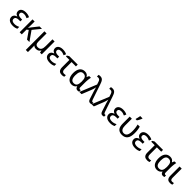

<svg xmlns="http://www.w3.org/2000/svg" viewBox="628 -3091 5656 5656"><g transform="rotate(45 3456.5 -263.0)"><path d="M326.2 -315.9V-241.2H263.2Q195.8 -241.2 163.3 -219Q130.9 -196.8 130.9 -150.9Q130.9 -126 140.9 -109.1Q150.9 -92.3 168 -82Q185.1 -71.8 208.5 -67.4Q231.9 -63 258.8 -63Q283.7 -63 306.2 -66.7Q328.6 -70.3 348.4 -76.2Q368.2 -82 385.5 -89.6Q402.8 -97.2 418 -105V-26.9Q389.2 -10.3 350.6 -0.2Q312 9.8 258.8 9.8Q203.6 9.8 163.1 -2.2Q122.6 -14.2 96.2 -35.2Q69.8 -56.2 56.9 -84.7Q43.9 -113.3 43.9 -146Q43.9 -176.3 53.2 -197.8Q62.5 -219.2 77.9 -234.4Q93.3 -249.5 113.3 -259.5Q133.3 -269.5 154.8 -276.9V-282.2Q133.8 -289.1 116.7 -299.6Q99.6 -310.1 87.2 -325.2Q74.7 -340.3 67.9 -359.9Q61 -379.4 61 -403.8Q61 -438 75.2 -464.6Q89.4 -491.2 115 -509.3Q140.6 -527.3 175.8 -536.6Q210.9 -545.9 252.9 -545.9Q278.8 -545.9 300.8 -543.7Q322.8 -541.5 342.8 -536.9Q362.8 -532.2 381.6 -525.4Q400.4 -518.6 419.9 -508.8L389.2 -437Q352.5 -453.6 321 -462.9Q289.6 -472.2 254.9 -472.2Q202.1 -472.2 174.1 -453.4Q146 -434.6 146 -397Q146 -375 155.5 -359.4Q165 -343.8 182.6 -334.2Q200.2 -324.7 224.6 -320.3Q249 -315.9 278.8 -315.9Z M845.2 0 679.2 -238.8 626 -199.2V0H538.1V-536.1H626V-398.9Q626 -369.6 624.8 -344.7Q623.5 -319.8 622.1 -301.3Q620.1 -279.8 618.2 -262.2L682.1 -348.1L832 -536.1H932.1L736.3 -296.9L945.3 0Z M1123 -190.9Q1123 -127.4 1148.9 -95.7Q1174.8 -64 1229 -64Q1269 -64 1295.9 -76.7Q1322.8 -89.4 1339.1 -114Q1355.5 -138.7 1362.3 -174.8Q1369.1 -210.9 1369.1 -257.8V-536.1H1458V0H1386.2L1373 -71.8H1368.2Q1344.7 -31.2 1309.6 -10.7Q1274.4 9.8 1224.1 9.8Q1189 9.8 1163.1 -1.5Q1137.2 -12.7 1120.1 -33.2Q1120.6 -14.6 1121.6 4.9Q1122.6 22 1122.8 42.7Q1123 63.5 1123 84V240.2H1034.2V-536.1H1123Z M1869.6 -315.9V-241.2H1806.6Q1739.3 -241.2 1706.8 -219Q1674.3 -196.8 1674.3 -150.9Q1674.3 -126 1684.3 -109.1Q1694.3 -92.3 1711.4 -82Q1728.5 -71.8 1752 -67.4Q1775.4 -63 1802.2 -63Q1827.1 -63 1849.6 -66.7Q1872.1 -70.3 1891.8 -76.2Q1911.6 -82 1929 -89.6Q1946.3 -97.2 1961.4 -105V-26.9Q1932.6 -10.3 1894 -0.2Q1855.5 9.8 1802.2 9.8Q1747.1 9.8 1706.5 -2.2Q1666 -14.2 1639.6 -35.2Q1613.3 -56.2 1600.3 -84.7Q1587.4 -113.3 1587.4 -146Q1587.4 -176.3 1596.7 -197.8Q1606 -219.2 1621.3 -234.4Q1636.7 -249.5 1656.7 -259.5Q1676.8 -269.5 1698.2 -276.9V-282.2Q1677.2 -289.1 1660.2 -299.6Q1643.1 -310.1 1630.6 -325.2Q1618.2 -340.3 1611.3 -359.9Q1604.5 -379.4 1604.5 -403.8Q1604.5 -438 1618.7 -464.6Q1632.8 -491.2 1658.4 -509.3Q1684.1 -527.3 1719.2 -536.6Q1754.4 -545.9 1796.4 -545.9Q1822.3 -545.9 1844.2 -543.7Q1866.2 -541.5 1886.2 -536.9Q1906.2 -532.2 1925 -525.4Q1943.8 -518.6 1963.4 -508.8L1932.6 -437Q1896 -453.6 1864.5 -462.9Q1833 -472.2 1798.3 -472.2Q1745.6 -472.2 1717.5 -453.4Q1689.5 -434.6 1689.5 -397Q1689.5 -375 1699 -359.4Q1708.5 -343.8 1726.1 -334.2Q1743.7 -324.7 1768.1 -320.3Q1792.5 -315.9 1822.3 -315.9Z M2421.4 -536.1V-460.9H2239.7V-165Q2239.7 -136.2 2245.8 -116.2Q2252 -96.2 2262.9 -83.7Q2273.9 -71.3 2289.1 -65.7Q2304.2 -60.1 2321.8 -60.1Q2330.6 -60.1 2340.8 -60.8Q2351.1 -61.5 2360.8 -63Q2370.6 -64.5 2379.4 -66.2Q2388.2 -67.9 2394.5 -69.8V-3.9Q2388.2 -1 2378.7 2Q2369.1 4.9 2357.9 7.6Q2346.7 10.3 2333.7 11.7Q2320.8 13.2 2307.6 13.2Q2276.4 13.2 2247.8 6.1Q2219.2 -1 2197.5 -19.8Q2175.8 -38.6 2163.1 -71.3Q2150.4 -104 2150.4 -154.8V-460.9H2005.4V-497.1L2070.8 -536.1Z M2721.7 -64Q2758.8 -64 2784.4 -75.4Q2810.1 -86.9 2825.9 -110.8Q2841.8 -134.8 2849.4 -171.9Q2856.9 -209 2857.9 -259.8V-267.1Q2857.9 -316.4 2851.3 -354.7Q2844.7 -393.1 2828.9 -419.2Q2813 -445.3 2786.6 -458.7Q2760.3 -472.2 2720.7 -472.2Q2654.8 -472.2 2623.8 -418.9Q2592.8 -365.7 2592.8 -266.1Q2592.8 -164.1 2623.8 -114Q2654.8 -64 2721.7 -64ZM2704.6 9.8Q2659.2 9.8 2621.6 -7.8Q2584 -25.4 2557.1 -60.3Q2530.3 -95.2 2515.6 -147Q2501 -198.7 2501 -267.1Q2501 -335.9 2515.9 -387.9Q2530.8 -439.9 2558.3 -475.1Q2585.9 -510.3 2625.5 -528.1Q2665 -545.9 2713.9 -545.9Q2768.6 -545.9 2803.7 -525.6Q2838.9 -505.4 2862.8 -463.9H2868.7Q2873.5 -481 2881.6 -501Q2889.6 -521 2901.9 -536.1H2971.7Q2966.3 -520 2961.7 -494.6Q2957 -469.2 2953.9 -439.7Q2950.7 -410.2 2948.7 -379.4Q2946.8 -348.6 2946.8 -321.8V-117.2Q2946.8 -87.9 2959 -75.4Q2971.2 -63 2987.8 -63Q2994.6 -63 3003.7 -64.7Q3012.7 -66.4 3016.6 -67.9V-2.9Q3009.3 1.5 2993.4 5.6Q2977.5 9.8 2960.9 9.8Q2942.4 9.8 2927 5.9Q2911.6 2 2899.4 -7.6Q2887.2 -17.1 2878.4 -32.7Q2869.6 -48.3 2863.8 -71.8H2857.9Q2847.2 -55.2 2832.8 -40.3Q2818.4 -25.4 2799.6 -14.2Q2780.8 -2.9 2757.3 3.4Q2733.9 9.8 2704.6 9.8Z M3024.9 0 3239.7 -524.9 3213.9 -603Q3207.5 -623 3200 -639.4Q3192.4 -655.8 3181.9 -667.7Q3171.4 -679.7 3156.5 -686.3Q3141.6 -692.9 3120.6 -692.9Q3104 -692.9 3091.8 -691.2Q3079.6 -689.5 3069.8 -687V-757.8Q3082.5 -761.2 3098.6 -763.7Q3114.7 -766.1 3131.8 -766.1Q3168 -766.1 3193.6 -755.9Q3219.2 -745.6 3238.5 -723.9Q3257.8 -702.1 3273.2 -669.2Q3288.6 -636.2 3303.7 -590.8L3463.9 -117.2Q3472.7 -90.8 3483.9 -76.9Q3495.1 -63 3513.7 -63Q3520.5 -63 3529.8 -64.7Q3539.1 -66.4 3543 -67.9V-2.9Q3531.7 2.9 3518.3 6.3Q3504.9 9.8 3486.8 9.8Q3467.8 9.8 3453.4 5.6Q3439 1.5 3427.5 -8.3Q3416 -18.1 3407 -33.7Q3397.9 -49.3 3390.6 -71.8L3324.7 -275.9Q3319.3 -292 3312.3 -314.9Q3305.2 -337.9 3298.6 -361.6Q3292 -385.3 3286.6 -406.5Q3281.2 -427.7 3278.8 -439.9H3275.9Q3269.5 -402.3 3256.6 -360.8Q3243.7 -319.3 3228.5 -280.8L3116.7 0Z M3536.1 0 3751 -524.9 3725.1 -603Q3718.8 -623 3711.2 -639.4Q3703.6 -655.8 3693.1 -667.7Q3682.6 -679.7 3667.7 -686.3Q3652.8 -692.9 3631.8 -692.9Q3615.2 -692.9 3603 -691.2Q3590.8 -689.5 3581.1 -687V-757.8Q3593.8 -761.2 3609.9 -763.7Q3626 -766.1 3643.1 -766.1Q3679.2 -766.1 3704.8 -755.9Q3730.5 -745.6 3749.8 -723.9Q3769 -702.1 3784.4 -669.2Q3799.8 -636.2 3814.9 -590.8L3975.1 -117.2Q3983.9 -90.8 3995.1 -76.9Q4006.3 -63 4024.9 -63Q4031.7 -63 4041 -64.7Q4050.3 -66.4 4054.2 -67.9V-2.9Q4043 2.9 4029.5 6.3Q4016.1 9.8 3998 9.8Q3979 9.8 3964.6 5.6Q3950.2 1.5 3938.7 -8.3Q3927.2 -18.1 3918.2 -33.7Q3909.2 -49.3 3901.9 -71.8L3835.9 -275.9Q3830.6 -292 3823.5 -314.9Q3816.4 -337.9 3809.8 -361.6Q3803.2 -385.3 3797.9 -406.5Q3792.5 -427.7 3790 -439.9H3787.1Q3780.8 -402.3 3767.8 -360.8Q3754.9 -319.3 3739.7 -280.8L3627.9 0Z M4380.4 -315.9V-241.2H4317.4Q4250 -241.2 4217.5 -219Q4185.1 -196.8 4185.1 -150.9Q4185.1 -126 4195.1 -109.1Q4205.1 -92.3 4222.2 -82Q4239.3 -71.8 4262.7 -67.4Q4286.1 -63 4313 -63Q4337.9 -63 4360.4 -66.7Q4382.8 -70.3 4402.6 -76.2Q4422.4 -82 4439.7 -89.6Q4457 -97.2 4472.2 -105V-26.9Q4443.4 -10.3 4404.8 -0.2Q4366.2 9.8 4313 9.8Q4257.8 9.8 4217.3 -2.2Q4176.8 -14.2 4150.4 -35.2Q4124 -56.2 4111.1 -84.7Q4098.1 -113.3 4098.1 -146Q4098.1 -176.3 4107.4 -197.8Q4116.7 -219.2 4132.1 -234.4Q4147.5 -249.5 4167.5 -259.5Q4187.5 -269.5 4209 -276.9V-282.2Q4188 -289.1 4170.9 -299.6Q4153.8 -310.1 4141.4 -325.2Q4128.9 -340.3 4122.1 -359.9Q4115.2 -379.4 4115.2 -403.8Q4115.2 -438 4129.4 -464.6Q4143.6 -491.2 4169.2 -509.3Q4194.8 -527.3 4230 -536.6Q4265.1 -545.9 4307.1 -545.9Q4333 -545.9 4355 -543.7Q4377 -541.5 4397 -536.9Q4417 -532.2 4435.8 -525.4Q4454.6 -518.6 4474.1 -508.8L4443.4 -437Q4406.7 -453.6 4375.2 -462.9Q4343.8 -472.2 4309.1 -472.2Q4256.3 -472.2 4228.3 -453.4Q4200.2 -434.6 4200.2 -397Q4200.2 -375 4209.7 -359.4Q4219.2 -343.8 4236.8 -334.2Q4254.4 -324.7 4278.8 -320.3Q4303.2 -315.9 4333 -315.9Z M4802.2 9.8Q4739.3 9.8 4697.8 -9.8Q4656.2 -29.3 4631.8 -63.5Q4607.4 -97.7 4597.4 -143.8Q4587.4 -189.9 4587.4 -243.2V-536.1H4676.3V-248Q4676.3 -206.1 4684.1 -171.9Q4691.9 -137.7 4708 -113.5Q4724.1 -89.4 4749 -76.2Q4773.9 -63 4808.1 -63Q4879.4 -63 4913.8 -119.6Q4948.2 -176.3 4948.2 -296.9Q4948.2 -331.5 4946 -362.1Q4943.8 -392.6 4939.9 -421.1Q4936 -449.7 4930.4 -478Q4924.8 -506.3 4917.5 -536.1H5006.3Q5013.7 -506.3 5019.5 -478.5Q5025.4 -450.7 5029.3 -421.6Q5033.2 -392.6 5035.2 -361.1Q5037.1 -329.6 5037.1 -293Q5037.1 -137.2 4977.5 -63.7Q4918 9.8 4802.2 9.8ZM4761.2 -619.1Q4766.1 -633.8 4771 -652.6Q4775.9 -671.4 4780.5 -691.2Q4785.2 -710.9 4789.1 -730.5Q4793 -750 4794.9 -766.1H4892.1V-755.9Q4889.2 -744.1 4881.1 -725.1Q4873 -706.1 4862.1 -684.8Q4851.1 -663.6 4838.4 -642.6Q4825.7 -621.6 4814 -606H4761.2Z M5423.3 -315.9V-241.2H5360.4Q5293 -241.2 5260.5 -219Q5228 -196.8 5228 -150.9Q5228 -126 5238 -109.1Q5248 -92.3 5265.1 -82Q5282.2 -71.8 5305.7 -67.4Q5329.1 -63 5356 -63Q5380.9 -63 5403.3 -66.7Q5425.8 -70.3 5445.6 -76.2Q5465.3 -82 5482.7 -89.6Q5500 -97.2 5515.1 -105V-26.9Q5486.3 -10.3 5447.8 -0.2Q5409.2 9.8 5356 9.8Q5300.8 9.8 5260.3 -2.2Q5219.7 -14.2 5193.4 -35.2Q5167 -56.2 5154.1 -84.7Q5141.1 -113.3 5141.1 -146Q5141.1 -176.3 5150.4 -197.8Q5159.7 -219.2 5175 -234.4Q5190.4 -249.5 5210.4 -259.5Q5230.5 -269.5 5252 -276.9V-282.2Q5231 -289.1 5213.9 -299.6Q5196.8 -310.1 5184.3 -325.2Q5171.9 -340.3 5165 -359.9Q5158.2 -379.4 5158.2 -403.8Q5158.2 -438 5172.4 -464.6Q5186.5 -491.2 5212.2 -509.3Q5237.8 -527.3 5272.9 -536.6Q5308.1 -545.9 5350.1 -545.9Q5376 -545.9 5397.9 -543.7Q5419.9 -541.5 5439.9 -536.9Q5460 -532.2 5478.8 -525.4Q5497.6 -518.6 5517.1 -508.8L5486.3 -437Q5449.7 -453.6 5418.2 -462.9Q5386.7 -472.2 5352.1 -472.2Q5299.3 -472.2 5271.2 -453.4Q5243.2 -434.6 5243.2 -397Q5243.2 -375 5252.7 -359.4Q5262.2 -343.8 5279.8 -334.2Q5297.4 -324.7 5321.8 -320.3Q5346.2 -315.9 5376 -315.9Z M5975.1 -536.1V-460.9H5793.5V-165Q5793.5 -136.2 5799.6 -116.2Q5805.7 -96.2 5816.7 -83.7Q5827.6 -71.3 5842.8 -65.7Q5857.9 -60.1 5875.5 -60.1Q5884.3 -60.1 5894.5 -60.8Q5904.8 -61.5 5914.6 -63Q5924.3 -64.5 5933.1 -66.2Q5941.9 -67.9 5948.2 -69.8V-3.9Q5941.9 -1 5932.4 2Q5922.9 4.9 5911.6 7.6Q5900.4 10.3 5887.5 11.7Q5874.5 13.2 5861.3 13.2Q5830.1 13.2 5801.5 6.1Q5772.9 -1 5751.2 -19.8Q5729.5 -38.6 5716.8 -71.3Q5704.1 -104 5704.1 -154.8V-460.9H5559.1V-497.1L5624.5 -536.1Z M6275.4 -64Q6312.5 -64 6338.1 -75.4Q6363.8 -86.9 6379.6 -110.8Q6395.5 -134.8 6403.1 -171.9Q6410.6 -209 6411.6 -259.8V-267.1Q6411.6 -316.4 6405 -354.7Q6398.4 -393.1 6382.6 -419.2Q6366.7 -445.3 6340.3 -458.7Q6314 -472.2 6274.4 -472.2Q6208.5 -472.2 6177.5 -418.9Q6146.5 -365.7 6146.5 -266.1Q6146.5 -164.1 6177.5 -114Q6208.5 -64 6275.4 -64ZM6258.3 9.8Q6212.9 9.8 6175.3 -7.8Q6137.7 -25.4 6110.8 -60.3Q6084 -95.2 6069.3 -147Q6054.7 -198.7 6054.7 -267.1Q6054.7 -335.9 6069.6 -387.9Q6084.5 -439.9 6112.1 -475.1Q6139.6 -510.3 6179.2 -528.1Q6218.8 -545.9 6267.6 -545.9Q6322.3 -545.9 6357.4 -525.6Q6392.6 -505.4 6416.5 -463.9H6422.4Q6427.2 -481 6435.3 -501Q6443.4 -521 6455.6 -536.1H6525.4Q6520 -520 6515.4 -494.6Q6510.7 -469.2 6507.6 -439.7Q6504.4 -410.2 6502.4 -379.4Q6500.5 -348.6 6500.5 -321.8V-117.2Q6500.5 -87.9 6512.7 -75.4Q6524.9 -63 6541.5 -63Q6548.3 -63 6557.4 -64.7Q6566.4 -66.4 6570.3 -67.9V-2.9Q6563 1.5 6547.1 5.6Q6531.2 9.8 6514.6 9.8Q6496.1 9.8 6480.7 5.9Q6465.3 2 6453.1 -7.6Q6440.9 -17.1 6432.1 -32.7Q6423.3 -48.3 6417.5 -71.8H6411.6Q6400.9 -55.2 6386.5 -40.3Q6372.1 -25.4 6353.3 -14.2Q6334.5 -2.9 6311 3.4Q6287.6 9.8 6258.3 9.8Z M6754.4 -535.2V-158.2Q6754.4 -110.8 6769.8 -86.9Q6785.2 -63 6820.3 -63Q6829.1 -63 6840.1 -64Q6851.1 -64.9 6861.3 -66.4Q6871.6 -67.9 6880.4 -69.8Q6889.2 -71.8 6893.6 -73.2V-5.9Q6887.2 -2.9 6877.2 0Q6867.2 2.9 6855.5 5.1Q6843.8 7.3 6831.1 8.5Q6818.4 9.8 6806.6 9.8Q6776.4 9.8 6750.5 2Q6724.6 -5.9 6705.8 -24.9Q6687 -43.9 6676.3 -76.4Q6665.5 -108.9 6665.5 -158.2V-535.2Z"/></g></svg>

Font: Droid Sans
Style: Regular
Weight: 400
Foundry: Ascender Corporation
Version: Version 1.00 build 114